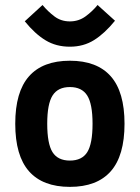

<svg xmlns="http://www.w3.org/2000/svg" viewBox="-20 -741 559 768"><path d="M259.6 6.5Q151.1 6.5 96 -55.9Q41 -118.3 41 -246Q41 -373.6 96 -435.8Q151.1 -498.1 259.6 -498.1Q368 -498.1 423.1 -435.8Q478.1 -373.6 478.1 -246Q478.1 -118.3 423.1 -55.9Q368 6.5 259.6 6.5ZM259.6 -98.7Q307.9 -98.7 329.1 -132.5Q350.2 -166.3 350.2 -246Q350.2 -325.6 328.7 -359.2Q307.3 -392.8 259.6 -392.8Q211.8 -392.8 190.4 -359.2Q168.9 -325.6 168.9 -246Q168.9 -166.3 190 -132.5Q211.2 -98.7 259.6 -98.7ZM259.4 -554.2Q204.6 -554.2 162.4 -579.7Q120.2 -605.1 79.1 -655.8L150.1 -721Q171.1 -695.5 197.7 -675.4Q224.2 -655.4 259.4 -655.4Q294.6 -655.4 322.2 -675.5Q349.8 -695.7 370.3 -721L440 -658.1Q398.9 -607.4 356.5 -580.8Q314.1 -554.2 259.4 -554.2Z"/></svg>

Font: Anaheim
Style: Regular
Weight: 400
Designer: Vernon Adams
Foundry: Vernon Adams
Version: Version 2.001